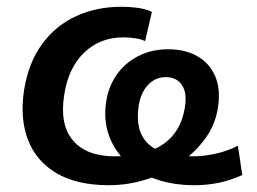

<svg xmlns="http://www.w3.org/2000/svg" viewBox="-20 -535 755 565"><path d="M300 10Q206 10 146 -25.5Q86 -61 62 -124.5Q38 -188 51 -271Q64 -351 104 -405.5Q144 -460 204 -487.5Q264 -515 336 -515Q364 -515 387.5 -511.5Q411 -508 427 -500L407 -414Q395 -420 377.5 -422.5Q360 -425 343 -425Q274 -425 227.5 -380Q181 -335 169 -256Q155 -169 194.5 -122Q234 -75 318 -75Q410 -75 461.5 -111.5Q513 -148 524 -219Q531 -261 515.5 -284.5Q500 -308 468 -308Q437 -308 415.5 -285Q394 -262 388 -223Q377 -149 416 -112Q455 -75 548 -75Q580 -75 615.5 -83Q651 -91 680 -106L693 -20Q660 -5 625.5 2.5Q591 10 552 10Q488 10 436.5 -8.5Q385 -27 350 -60.5Q315 -94 299.5 -139.5Q284 -185 293 -239Q300 -282 324 -316Q348 -350 387 -370Q426 -390 475 -390Q525 -390 561 -369.5Q597 -349 613.5 -310Q630 -271 621 -217Q614 -169 584.5 -128Q555 -87 510.5 -56Q466 -25 412 -7.5Q358 10 300 10Z"/></svg>

Font: Mulish ExtraLight
Style: Italic
Weight: 200
Italic angle: -9°
Designer: Vernon Adams
Foundry: Vernon Adams
Version: Version 3.603